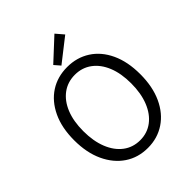

<svg xmlns="http://www.w3.org/2000/svg" viewBox="-241 -997 1143 1143"><g transform="rotate(-45 330.5 -425.5)"><path d="M331 12Q249 12 186.5 -30Q124 -72 88 -149Q52 -226 52 -331Q52 -436 88 -512Q124 -588 186.5 -628.5Q249 -669 331 -669Q412 -669 475 -628.5Q538 -588 573.5 -512Q609 -436 609 -331Q609 -226 573.5 -149Q538 -72 475 -30Q412 12 331 12ZM331 -53Q391 -53 436.5 -87.5Q482 -122 507 -184.5Q532 -247 532 -331Q532 -415 507 -476Q482 -537 436.5 -570.5Q391 -604 331 -604Q270 -604 224.5 -570.5Q179 -537 154 -476Q129 -415 129 -331Q129 -247 154 -184.5Q179 -122 224.5 -87.5Q270 -53 331 -53ZM313 -699 281 -736 418 -863 460 -814Z"/></g></svg>

Font: Assistant ExtraLight
Style: Regular
Weight: 400
Version: Version 3.000